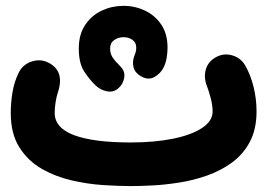

<svg xmlns="http://www.w3.org/2000/svg" viewBox="-20 -566 910 653"><path d="M16.6 -182.1Q16.6 -216.3 22.5 -252.2Q28.3 -288.1 43.9 -319.3Q57.6 -346.7 87.4 -356.7Q117.2 -366.7 144.5 -353Q200.7 -324.7 177.2 -252.9Q172.4 -239.3 169.2 -219.2Q166 -199.2 166 -182.1Q166 -130.9 232.2 -106.2Q298.3 -81.5 424.8 -81.5Q505.4 -81.5 568.1 -94.2Q630.9 -106.9 667 -130.6Q703.1 -154.3 703.1 -187Q703.1 -209 696 -234.6Q689 -260.3 685.1 -269.5Q672.4 -299.8 679.4 -327.6Q686.5 -355.5 712.9 -370.6Q739.3 -386.2 769 -377.9Q798.8 -369.6 814 -343.3Q832.5 -311 842.5 -270.3Q852.5 -229.5 852.5 -187Q852.5 -126.5 829.8 -83.7Q807.1 -41 769 -13.2Q731 14.6 684.3 31Q637.7 47.4 589.6 54.9Q541.5 62.5 498.3 64.7Q455.1 66.9 424.8 66.9Q384.8 66.9 331.5 63.5Q278.3 60.1 223.4 47.4Q168.5 34.7 121.6 7.8Q74.7 -19 45.7 -65.2Q16.6 -111.3 16.6 -182.1ZM248 -400.9Q248 -449.2 269.8 -481.4Q291.5 -513.7 325.9 -529.8Q360.4 -545.9 398.9 -546.1Q437.5 -546.4 471.9 -530.5Q506.3 -514.6 528.1 -482.9Q549.8 -451.2 549.8 -403.8Q549.8 -386.7 546.9 -369.4Q543.9 -352.1 537.1 -337.9Q526.9 -316.4 505.4 -304.2Q483.9 -292 458.5 -307.1Q439 -318.4 434.1 -337.4Q429.2 -356.4 437.5 -377.9Q443.4 -391.1 443.4 -403.8Q443.4 -421.9 429.9 -430.9Q416.5 -439.9 398.9 -439.5Q381.3 -439 367.9 -429.4Q354.5 -419.9 354.5 -400.9Q354.5 -384.3 362.3 -371.8Q370.1 -359.4 391.1 -338.4Q406.2 -322.3 402.3 -300.8Q398.4 -279.3 382.8 -266.1Q366.2 -251 344 -255.4Q321.8 -259.8 305.7 -274.9Q282.7 -296.9 265.4 -324.5Q248 -352.1 248 -400.9Z"/></svg>

Font: Mikhak-FD ExtraBold
Style: Regular
Weight: 800
Designer: Amin Abedi
Version: Version 3.2